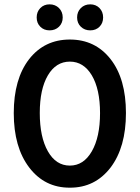

<svg xmlns="http://www.w3.org/2000/svg" viewBox="-20 -847 640 879"><path d="M435.5 -724.6Q418.9 -708 393.1 -708Q367.2 -708 350.1 -724.6Q333 -741.2 333 -767.1Q333 -793 350.1 -810.1Q367.2 -827.1 393.1 -827.1Q418.9 -827.1 435.5 -810.1Q452.1 -793 452.1 -767.1Q452.1 -741.2 435.5 -724.6ZM250 -724.6Q232.9 -708 207 -708Q181.2 -708 164.6 -724.6Q147.9 -741.2 147.9 -767.1Q147.9 -793 164.6 -810.1Q181.2 -827.1 207 -827.1Q232.9 -827.1 250 -810.1Q267.1 -793 267.1 -767.1Q267.1 -741.2 250 -724.6ZM299.8 -88.9Q362.8 -88.9 400.4 -154.3Q438 -219.7 438 -329.1Q438 -438.5 400.4 -502Q362.8 -564.9 299.8 -564.9Q236.3 -564.9 199.2 -502Q162.1 -439 162.1 -329.6Q162.1 -219.7 199.2 -154.3Q236.3 -88.9 299.8 -88.9ZM299.8 12.2Q184.6 12.7 113.8 -80.1Q43 -172.9 43 -329.1Q43 -485.4 113.3 -576.2Q183.6 -666 299.8 -666Q416 -666 486.3 -576.2Q556.6 -486.3 556.6 -329.6Q556.6 -172.9 486.3 -80.1Q415 12.7 299.8 12.2Z"/></svg>

Font: SourceCodePro-Semibold
Style: Regular
Weight: 600
Monospace: yes
Designer: Paul D. Hunt
Foundry: Adobe Systems Incorporated
Version: Version 1.009;PS 1.000;hotconv 1.0.70;makeotf.lib2.5.5900